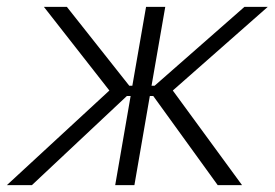

<svg xmlns="http://www.w3.org/2000/svg" viewBox="-49 -540 801 560"><path d="M-29 0H44L321 -260H332L287 0H343L388 -260H398L586 0H657L455 -276L732 -520H664L402 -290H393L433 -520H377L337 -290H328L146 -520H79L270 -276Z"/></svg>

Font: Fixel Display 20240404 Light
Style: Italic
Weight: 300
Italic angle: -10°
Designer: AlfaBravo + MacPaw
Foundry: Kyrylo Tkachov, Marchela Mozhyna, Serhii Makarenko, Maria Weinstein, Zakhar Kryvoshyya
Version: Version 1.211;Glyphs 3.2 (3225)